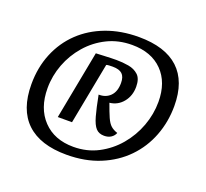

<svg xmlns="http://www.w3.org/2000/svg" viewBox="-118 -816 1035 964"><g transform="rotate(20 399.5 -334.0)"><path d="M327 6Q186 6 113.5 -63Q41 -132 41 -267Q41 -357 72 -432Q103 -507 159.5 -561Q216 -615 294.5 -644.5Q373 -674 468 -674Q609 -674 681 -607Q753 -540 753 -409Q753 -324 724 -248.5Q695 -173 639.5 -116Q584 -59 505 -26.5Q426 6 327 6ZM346 -43Q418 -43 477.5 -74Q537 -105 580.5 -156.5Q624 -208 647.5 -271.5Q671 -335 671 -401Q671 -505 612 -565Q553 -625 450 -625Q377 -625 317.5 -595.5Q258 -566 214.5 -516Q171 -466 147.5 -404Q124 -342 124 -276Q124 -169 184 -106Q244 -43 346 -43ZM472 -148Q444 -148 428 -165.5Q412 -183 400.5 -224Q389 -265 376 -333Q414 -332 438 -356Q462 -380 462 -426Q462 -459 446 -474Q430 -489 395 -489Q385 -489 375.5 -488.5Q366 -488 361 -486L298 -157H222L292 -523Q291 -523 303.5 -523.5Q316 -524 335 -525Q354 -526 372.5 -526.5Q391 -527 401 -527Q434 -527 466 -521.5Q498 -516 519 -496.5Q540 -477 540 -434Q540 -386 512.5 -352Q485 -318 441 -313Q457 -268 468.5 -242Q480 -216 494 -203.5Q508 -191 530 -184Q524 -168 509 -158Q494 -148 472 -148Z"/></g></svg>

Font: Sansita Swashed Light
Style: Regular
Weight: 300
Designer: Pablo Cosgaya
Foundry: Omnibus-Type
Version: Version 1.003